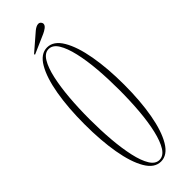

<svg xmlns="http://www.w3.org/2000/svg" viewBox="-274 -832 859 859"><g transform="rotate(-45 155.5 -402.0)"><path d="M154.5 11Q113.5 11 85.8 -36.5Q58 -84 44 -165.2Q30 -246.5 30 -349Q30 -452 44 -533.8Q58 -615.5 85.8 -663.2Q113.5 -711 154.5 -711Q195.5 -711 223.8 -663.2Q252 -615.5 266.5 -533.8Q281 -452 281 -349Q281 -246.5 266.5 -165.2Q252 -84 223.8 -36.5Q195.5 11 154.5 11ZM154.5 1Q180 1 197.8 -27.2Q215.5 -55.5 227 -104.8Q238.5 -154 243.8 -217Q249 -280 249 -349Q249 -418 243.8 -481.2Q238.5 -544.5 227 -594Q215.5 -643.5 197.8 -672.2Q180 -701 154.5 -701Q129.5 -701 112 -672.2Q94.5 -643.5 83.5 -594Q72.5 -544.5 67.2 -481.2Q62 -418 62 -349Q62 -280 67.2 -217Q72.5 -154 83.5 -104.8Q94.5 -55.5 112 -27.2Q129.5 1 154.5 1ZM94 -726 92 -730.5 172 -799.5Q179 -805.5 186.8 -809.5Q194.5 -813.5 201.5 -813.5Q211.5 -813.5 216.5 -804Q218.5 -800.5 218.5 -797Q218.5 -787.5 207.8 -779.2Q197 -771 185.5 -766Z"/></g></svg>

Font: Imbue 100pt Thin
Style: Regular
Weight: 100
Designer: Tyler Finck
Foundry: Etcetera Type Company
Version: Version 1.102; ttfautohint (v1.8.3)